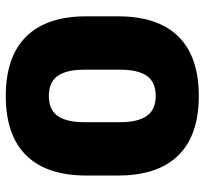

<svg xmlns="http://www.w3.org/2000/svg" viewBox="-42 -651 708 664"><g transform="rotate(-90 312.0 -319.0)"><path d="M312 14.5Q176.5 14.5 106.8 -56.2Q37 -127 37 -264.5V-375Q37 -511.5 106.5 -582.2Q176 -653 312 -653Q448 -653 517.8 -582.2Q587.5 -511.5 587.5 -375V-264.5Q587.5 -127 517.8 -56.2Q448 14.5 312 14.5ZM312 -134.5Q360 -134.5 381.5 -165.2Q403 -196 403 -256.5V-382Q403 -443 381.5 -473.5Q360 -504 312 -504Q264 -504 242.8 -473.2Q221.5 -442.5 221.5 -382V-256.5Q221.5 -196 243.2 -165.2Q265 -134.5 312 -134.5Z"/></g></svg>

Font: Anek Telugu ExtraBold
Style: Regular
Weight: 800
Designer: Omkar Bhoir (Telugu), Yesha Goshar (Latin)
Foundry: Ek Type
Version: Version 1.003